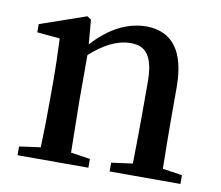

<svg xmlns="http://www.w3.org/2000/svg" viewBox="-65 -618 802 696"><g transform="rotate(10 336.0 -270.5)"><path d="M568.4 -43 640.6 -32.2V0H379.9V-32.2L458 -43Q460 -154.3 460 -232.4V-345.7Q460 -449.2 407.2 -466.8Q391.6 -471.7 373 -471.7Q303.7 -470.7 227.5 -401.4V-232.4Q227.5 -208 230.5 -43L301.8 -32.2V0H41V-32.2L119.1 -43Q122.1 -127.9 122.1 -232.4V-295.9Q122.1 -352.5 118.2 -443.4L34.2 -451.2V-481.4L203.1 -540L217.8 -530.3L225.6 -440.4Q315.4 -540 420.9 -541Q565.4 -539.1 566.4 -344.7V-232.4Q566.4 -154.3 568.4 -43Z"/></g></svg>

Font: GenYoMin JP SemiBold
Style: Regular
Weight: 600
Version: Version 1.001;PS 1;hotconv 16.6.51;makeotf.lib2.5.65220 DEVE